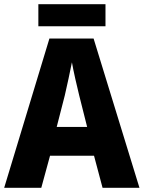

<svg xmlns="http://www.w3.org/2000/svg" viewBox="-20 -901 689 921"><path d="M486 -881H164V-775H486ZM472 0H649L429 -716H217L0 0H178L220 -154H431ZM360 -443 398 -292H252L291 -444C301 -489 317 -559 325 -602C332 -561 350 -483 360 -443Z"/></svg>

Font: Noto Sans Lao SemiCondensed ExtraBold
Style: Regular
Weight: 800
Width: 4
Designer: Monotype Design Team
Foundry: Monotype Imaging Inc.
Version: Version 2.003